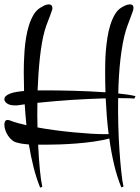

<svg xmlns="http://www.w3.org/2000/svg" viewBox="-20 -693 642 880"><path d="M220.2 -655.8Q220.2 -651.4 218.8 -647.5Q217.3 -643.6 215.8 -639.2Q208.5 -617.2 200 -596.2Q191.4 -575.2 185.1 -553.2Q177.7 -527.8 172.4 -496.8Q167 -465.8 163.1 -430.7Q159.2 -395.5 156.5 -356.9Q153.8 -318.4 152.3 -278.8H196.3Q220.7 -278.8 252.2 -278.3Q283.7 -277.8 318.8 -276.9Q354 -275.9 391.1 -274.2Q428.2 -272.5 463.4 -270Q461.9 -318.4 461.9 -362.8Q461.9 -381.3 462.4 -407.2Q462.9 -433.1 465.3 -462.2Q467.8 -491.2 472.4 -521.2Q477.1 -551.3 485.4 -577.9Q493.7 -604.5 505.9 -625.7Q518.1 -647 536.1 -658.2Q544.9 -663.6 555.2 -668.2Q565.4 -672.9 576.2 -672.9Q591.8 -672.9 591.8 -657.2Q591.8 -652.3 590.6 -647.9Q589.4 -643.6 587.9 -639.2Q580.6 -617.7 572.3 -596.9Q564 -576.2 557.1 -554.2Q548.8 -526.9 542.7 -493.7Q536.6 -460.4 532.2 -423.3Q527.8 -386.2 525.4 -346.2Q522.9 -306.2 522 -264.6Q545.4 -262.2 565.4 -259.3Q585.4 -256.3 601.1 -252.4L595.7 -241.2Q578.6 -242.7 559.8 -242.9Q541 -243.2 523.9 -243.2H521.5Q520.5 -180.2 522.2 -118.4Q523.9 -56.6 527.6 -2.7Q531.2 51.3 535.9 94.2Q540.5 137.2 545.9 162.1L536.1 166Q516.1 117.2 502.7 60.1Q489.3 2.9 481 -58.1Q450.7 -49.8 411.1 -44.2Q371.6 -38.6 330.8 -35.4Q290 -32.2 252.2 -31Q214.4 -29.8 188 -29.8H154.8Q157.7 33.7 162.6 84Q167.5 134.3 173.8 163.1L164.1 167Q146.5 123.5 133.8 73.2Q121.1 22.9 112.3 -30.8Q98.1 -31.7 85 -33.7Q71.8 -35.6 59.1 -39.1Q46.4 -41.5 35.6 -50.3Q24.9 -59.1 17.1 -70.8Q9.3 -82.5 4.6 -95.9Q0 -109.4 0 -122.1Q0 -128.9 2.9 -136Q5.9 -143.1 15.1 -143.1Q22 -143.1 27.8 -140.1Q42.5 -134.3 60.8 -129.2Q79.1 -124 101.1 -119.1Q98.6 -143.6 96.7 -167.2Q94.7 -190.9 93.3 -214.8Q85 -213.9 77.1 -212.6Q69.3 -211.4 62 -210.4Q58.1 -210 54.4 -210Q50.8 -210 47.4 -210Q24.4 -210 12.2 -219Q0 -228 0 -237.8Q0 -246.6 7.3 -253.2Q14.6 -259.8 27.1 -264.4Q39.6 -269 55.9 -271.7Q72.3 -274.4 90.3 -275.9Q88.9 -320.3 88.9 -361.8Q88.9 -380.9 89.6 -406.7Q90.3 -432.6 92.5 -461.7Q94.7 -490.7 99.6 -520.8Q104.5 -550.8 112.8 -577.1Q121.1 -603.5 133.5 -624.8Q146 -646 164.1 -657.2Q172.4 -662.6 182.9 -667.7Q193.4 -672.9 204.1 -672.9Q211.4 -672.9 215.8 -668.5Q220.2 -664.1 220.2 -655.8ZM478 -78.1Q472.7 -119.6 469.5 -160.9Q466.3 -202.1 464.4 -242.2Q427.7 -241.2 388.2 -239.5Q348.6 -237.8 308.3 -235.1Q268.1 -232.4 228.3 -229Q188.5 -225.6 151.4 -221.7Q150.9 -192.9 150.9 -164.8Q150.9 -136.7 151.9 -108.9Q191.4 -101.6 234.6 -95.9Q277.8 -90.3 318.8 -86.4Q359.9 -82.5 396.2 -80.3Q432.6 -78.1 459 -78.1Z"/></svg>

Font: Montez
Style: Regular
Weight: 400
Designer: Astigmatic (AOETI)
Foundry: Astigmatic (AOETI)
Version: Version 1.000